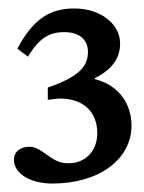

<svg xmlns="http://www.w3.org/2000/svg" viewBox="-20 -696 340 454"><path d="M204 -511C252 -535 264 -565 264 -593C264 -640 217 -676 156 -676C95 -676 57 -648 21 -581L46 -562C73 -606 96 -620 132 -620C167 -620 188 -603 188 -573C188 -537 163 -513 93 -489V-460C117 -463 119 -463 121 -463C176 -463 210 -433 210 -381C210 -340 183 -310 142 -310C124 -310 113 -314 91 -330C72 -344 61 -349 50 -349C30 -349 13 -339 13 -318C13 -286 51 -262 104 -262C215 -262 291 -320 291 -399C291 -447 264 -494 204 -509Z"/></svg>

Font: XITS Math
Style: Regular
Weight: 400
Designer: MicroPress Inc., with final additions and corrections provided by Coen Hoffman, Elsevier (retired)
Version: Version 1.302